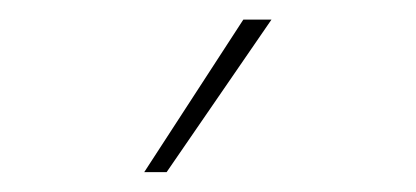

<svg xmlns="http://www.w3.org/2000/svg" viewBox="-20 -798 418 193"><path d="M125 -625 224.6 -778.3H252.9L147.5 -625Z"/></svg>

Font: Inter Tight Thin
Style: Regular
Weight: 250
Designer: Rasmus Andersson
Foundry: rsms
Version: Version 3.004